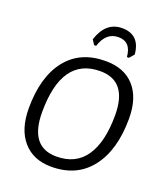

<svg xmlns="http://www.w3.org/2000/svg" viewBox="-154 -954 919 1066"><g transform="rotate(20 305.5 -421.0)"><path d="M268 -708 250 -736Q287 -850 383 -850Q488 -850 498 -736L474 -708H462Q455 -796 381 -796Q308 -796 280 -708ZM360 -647Q470 -647 530 -580Q590 -513 590 -391Q590 -205 507.5 -98.5Q425 8 275 8Q168 8 107.5 -61.5Q47 -131 47 -255Q47 -440 128.5 -543.5Q210 -647 360 -647ZM351 -584Q124 -584 124 -260Q124 -55 282 -55Q396 -55 453.5 -139Q511 -223 511 -382Q511 -584 351 -584Z"/></g></svg>

Font: Alegreya Sans
Style: Italic
Weight: 400
Italic angle: -7°
Designer: Juan Pablo del Peral
Foundry: Huerta Tipografica
Version: Version 2.007